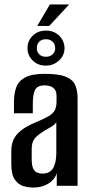

<svg xmlns="http://www.w3.org/2000/svg" viewBox="-20 -838 406 866"><path d="M132 8Q107 8 84.5 1Q62 -6 46.5 -28.5Q31 -51 31 -98V-157Q31 -206 59.5 -235.5Q88 -265 145 -288Q178 -302 197.5 -313Q217 -324 226 -339Q235 -354 235 -380V-405Q235 -424 227.5 -434Q220 -444 208.5 -448.5Q197 -453 182 -453Q149 -453 138.5 -433Q128 -413 128 -369V-327H43V-378Q43 -415 53 -443.5Q63 -472 93 -488.5Q123 -505 182 -505Q243 -505 274.5 -493Q306 -481 318 -456.5Q330 -432 330 -394V0H236V-57Q226 -26 196.5 -9Q167 8 132 8ZM171 -55Q205 -55 219.5 -79.5Q234 -104 234 -148V-287Q227 -275 209 -265Q191 -255 174 -244Q149 -229 136 -212.5Q123 -196 123 -167V-120Q123 -93 129.5 -78.5Q136 -64 147.5 -59.5Q159 -55 171 -55ZM187 -542Q151 -542 127.5 -565Q104 -588 104 -621Q104 -654 127.5 -677Q151 -700 187 -700Q224 -700 247.5 -676.5Q271 -653 271 -620Q271 -588 246 -565Q221 -542 187 -542ZM187 -582Q206 -582 217.5 -593Q229 -604 229 -620Q229 -639 217.5 -650Q206 -661 187 -661Q168 -661 157 -650Q146 -639 146 -620Q146 -604 157 -593Q168 -582 187 -582ZM148 -721 205 -818H292L202 -721Z"/></svg>

Font: Alumni Sans SemiBold
Style: Regular
Weight: 600
Designer: Robert E. Leuschke
Foundry: Robert E. Leuschke
Version: Version 1.018